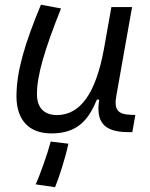

<svg xmlns="http://www.w3.org/2000/svg" viewBox="-20 -547 626 802"><path d="M194.8 10.3C304.7 10.3 350.1 -47.4 384.8 -130.9H394.5C379.9 -40 411.6 4.9 515.6 4.9H532.7L545.4 -66.9L528.8 -67.4C471.7 -68.4 455.6 -89.4 465.8 -146L531.7 -517.6H445.3L413.1 -336.4V-336.9C379.4 -157.2 315.4 -66.4 217.8 -66.4C164.1 -66.4 134.3 -97.2 134.3 -153.8C134.3 -231.9 166 -338.9 234.9 -511.7L150.9 -527.3C82.5 -362.3 48.8 -248 48.8 -145C48.8 -45.4 101.1 10.3 194.8 10.3ZM210 234.9C227.5 192.4 252.9 113.3 265.6 53.2L191.9 44.4C178.7 94.7 146 187 128.9 223.1Z"/></svg>

Font: Cascadia Mono SemiLight
Style: Italic
Weight: 350
Italic angle: -10°
Monospace: yes
Designer: Aaron Bell
Foundry: Saja Typeworks
Version: Version 2404.023